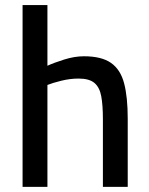

<svg xmlns="http://www.w3.org/2000/svg" viewBox="-20 -731 583 751"><path d="M68.3 0V-711.2H165.5V-473.8Q190.7 -485.5 231.2 -498.2Q271.7 -510.9 308.1 -510.9Q377.3 -510.9 414.4 -484.8Q451.5 -458.7 465.5 -405Q479.6 -351.4 479.6 -266.9V0H382.5V-264.3Q382.5 -319.8 376 -354.7Q369.5 -389.7 349.2 -406.7Q328.9 -423.7 287.4 -423.7Q254.1 -423.7 219.7 -415.2Q185.3 -406.7 165.5 -398.7V0Z"/></svg>

Font: TitilliumWeb ExtraLight
Style: Regular
Weight: 400
Designer: Mohamed Gaber, Accademia di Belle Arti di Urbino and others
Foundry: Kief Type Foundry, Accademia di Belle Arti di Urbino and others
Version: Version 3.000; ttfautohint (v1.8.2)